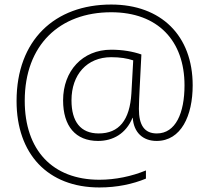

<svg xmlns="http://www.w3.org/2000/svg" viewBox="-20 -728 922 846"><path d="M829 -352C829 -571 690 -708 470 -708C221 -708 53 -551 53 -283C53 -49 191 98 418 98C496 98 565 83 623 59V23C560 49 488 64 418 64C211 64 89 -67 89 -284C89 -530 243 -674 470 -674C676 -674 793 -548 793 -352C793 -230 754 -140 671 -140C616 -140 592 -177 592 -248C592 -276 594 -307 595 -331L603 -488C566 -501 520 -509 470 -509C343 -509 258 -415 258 -286C258 -172 313 -107 412 -107C478 -107 535 -139 564 -209H565C569 -145 609 -107 670 -107C778 -107 829 -218 829 -352ZM295 -286C295 -399 363 -476 470 -476C509 -476 540 -471 567 -462L559 -317C552 -198 504 -140 415 -140C335 -140 295 -192 295 -286Z"/></svg>

Font: Noto Sans Canadian Aboriginal ExtraLight
Style: Regular
Weight: 200
Designer: Monotype Design Team, Typotheque's Kevin King
Foundry: Monotype Imaging Inc.
Version: Version 2.004